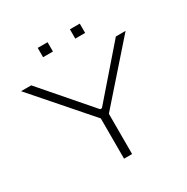

<svg xmlns="http://www.w3.org/2000/svg" viewBox="-192 -1033 1167 1198"><g transform="rotate(-30 391.5 -434.0)"><path d="M361 0V-290L15 -686H88L386 -342H399L698 -686H768L419 -290V0ZM240 -801V-868H311V-801ZM472 -801V-868H543V-801Z"/></g></svg>

Font: Archivo Expanded Thin
Style: Regular
Weight: 250
Width: 7
Designer: Hector Gatti
Foundry: Omnibus-Type
Version: Version 2.001